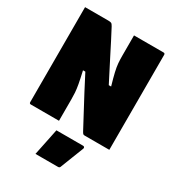

<svg xmlns="http://www.w3.org/2000/svg" viewBox="-222 -826 1095 1206"><g transform="rotate(30 325.0 -223.0)"><path d="M250 0H46Q35 0 35 -11V-700H203Q218 -700 225 -697Q232 -694 240 -679Q283 -598 323 -518Q363 -438 409 -350H426Q410 -405 402 -439.5Q394 -474 392 -499.5Q390 -525 390 -553V-700H604Q615 -700 615 -689V0H437Q429 0 425 -3Q421 -6 414 -19Q383 -77 355 -129.5Q327 -182 298.5 -235.5Q270 -289 239 -350H222Q235 -294 241 -260.5Q247 -227 248.5 -203.5Q250 -180 250 -155ZM266 60H460Q466 60 469 64.5Q472 69 470 75Q452 122 437.5 158Q423 194 404 244Q403 248 399.5 251Q396 254 389 254H226Q237 200 246 157.5Q255 115 266 60Z"/></g></svg>

Font: Recursive Sn Lnr St XBk
Style: Regular
Weight: 1000
Version: Version 1.079;hotconv 1.0.112;makeotfexe 2.5.65598; ttfautoh